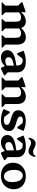

<svg xmlns="http://www.w3.org/2000/svg" viewBox="1608 -2361 767 4023"><g transform="rotate(90 1991.5 -349.5)"><path d="M33 0V-16L98 -78V-345L27 -413V-434L210 -499H239L232 -412H237Q321 -507 423 -507Q532 -507 565 -412H570Q654 -507 757 -507Q832 -507 873 -461.5Q914 -416 914 -332V-78L979 -16V0H718V-16L772 -76V-296Q772 -354 750.5 -380.5Q729 -407 682 -407Q625 -407 577 -370V-76L635 -16V0H381V-16L435 -76V-296Q435 -354 414 -380.5Q393 -407 347 -407Q288 -407 240 -366V-77L299 -16V0Z M1181 14Q1116 14 1074 -23.5Q1032 -61 1032 -120Q1032 -252 1248 -291L1354 -309V-316Q1354 -377 1325.5 -409.5Q1297 -442 1245 -442Q1226 -442 1207 -436L1122 -325H1098L1042 -458Q1079 -479 1141.5 -493Q1204 -507 1265 -507Q1378 -507 1437 -461Q1496 -415 1496 -327V-126L1558 -71V-51L1424 13H1401L1366 -64H1357Q1290 14 1181 14ZM1180 -148Q1180 -114 1199.5 -95.5Q1219 -77 1254 -77Q1312 -77 1354 -107V-258L1295 -243Q1233 -228 1206.5 -206Q1180 -184 1180 -148Z M1603 0V-16L1668 -79V-349L1597 -416V-436L1780 -499H1809L1802 -412H1807Q1898 -507 1997 -507Q2074 -507 2116.5 -461Q2159 -415 2159 -331V-79L2224 -16V0H1956V-16L2017 -79V-296Q2017 -355 1994.5 -381Q1972 -407 1922 -407Q1859 -407 1810 -366V-79L1871 -16V0Z M2489 14Q2431 14 2369.5 -1Q2308 -16 2265 -42L2321 -171H2345L2428 -59Q2459 -46 2500 -46Q2545 -46 2570.5 -63Q2596 -80 2596 -110Q2596 -138 2573.5 -154Q2551 -170 2516.5 -181Q2482 -192 2443 -203Q2404 -214 2369 -231Q2334 -248 2312 -275.5Q2290 -303 2290 -348Q2290 -422 2350 -464Q2410 -506 2518 -506Q2571 -506 2627 -492.5Q2683 -479 2723 -457L2667 -329H2644L2561 -435Q2533 -445 2503 -445Q2464 -445 2442 -431.5Q2420 -418 2420 -394Q2420 -367 2442 -350.5Q2464 -334 2499 -323Q2534 -312 2573 -300.5Q2612 -289 2647 -272Q2682 -255 2704 -227.5Q2726 -200 2726 -157Q2726 -74 2664.5 -30Q2603 14 2489 14Z M2958 14Q2893 14 2851 -23.5Q2809 -61 2809 -120Q2809 -252 3025 -291L3131 -309V-316Q3131 -377 3102.5 -409.5Q3074 -442 3022 -442Q3003 -442 2984 -436L2899 -325H2875L2819 -458Q2856 -479 2918.5 -493Q2981 -507 3042 -507Q3155 -507 3214 -461Q3273 -415 3273 -327V-126L3335 -71V-51L3201 13H3178L3143 -64H3134Q3067 14 2958 14ZM2957 -148Q2957 -114 2976.5 -95.5Q2996 -77 3031 -77Q3089 -77 3131 -107V-258L3072 -243Q3010 -228 2983.5 -206Q2957 -184 2957 -148ZM3146 -563Q3112 -563 3083.5 -576.5Q3055 -590 3029 -603Q3003 -616 2975 -616Q2912 -616 2889 -564L2865 -571Q2874 -635 2907.5 -674Q2941 -713 2988 -713Q3023 -713 3051 -699.5Q3079 -686 3105 -672.5Q3131 -659 3159 -659Q3223 -659 3246 -711L3269 -705Q3260 -640 3226.5 -601.5Q3193 -563 3146 -563Z M3664 14Q3581 14 3519.5 -17.5Q3458 -49 3424 -105.5Q3390 -162 3390 -238Q3390 -317 3426 -377.5Q3462 -438 3525.5 -472Q3589 -506 3671 -506Q3754 -506 3815.5 -474.5Q3877 -443 3911 -386Q3945 -329 3945 -253Q3945 -175 3909 -114.5Q3873 -54 3809.5 -20Q3746 14 3664 14ZM3677 -49Q3730 -49 3762.5 -95.5Q3795 -142 3795 -219Q3795 -326 3758.5 -384.5Q3722 -443 3658 -443Q3605 -443 3572.5 -396Q3540 -349 3540 -272Q3540 -166 3576.5 -107.5Q3613 -49 3677 -49Z"/></g></svg>

Font: Platypi SemiBold
Style: Regular
Weight: 600
Designer: David Sargent
Foundry: Bolt Cutter Type
Version: Version 1.200; ttfautohint (v1.8.4.7-5d5b)